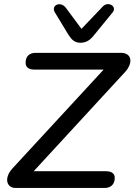

<svg xmlns="http://www.w3.org/2000/svg" viewBox="-20 -932 667 952"><path d="M57 0H499C528 0 549 -17 549 -50C549 -72 533 -83 505 -83H147L602 -577C642 -623 632 -670 580 -670H157C127 -670 107 -654 107 -621C107 -599 122 -587 150 -587H494L40 -95C-2 -47 14 0 57 0ZM378 -720C405 -720 425 -731 444 -755L538 -870C563 -900 516 -928 490 -900L384 -789L306 -894C279 -929 230 -905 253 -869L321 -757C336 -734 352 -720 378 -720Z"/></svg>

Font: SN Pro Medium
Style: Italic
Weight: 400
Italic angle: -9°
Designer: Tobias Whetton
Foundry: Supernotes
Version: Version 1.001;Glyphs 3.2 (3249)